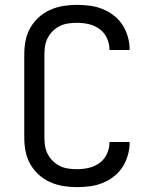

<svg xmlns="http://www.w3.org/2000/svg" viewBox="-20 -763 640 791"><path d="M297 8Q269 8 241 3.5Q213 -1 187 -12.5Q161 -24 140 -43Q119 -62 105 -86.5Q91 -111 85.5 -139Q80 -167 80 -195V-540Q80 -568 85.5 -596Q91 -624 105 -648.5Q119 -673 140 -692Q161 -711 187 -722.5Q213 -734 241 -738.5Q269 -743 297 -743Q324 -743 350.5 -739.5Q377 -736 402 -726Q427 -716 448.5 -699.5Q470 -683 484.5 -660.5Q499 -638 506.5 -612Q514 -586 514 -560Q514 -559 514 -558Q514 -557 514 -557H431Q431 -557 431 -557.5Q431 -558 431 -558Q431 -583 420.5 -606Q410 -629 390 -643.5Q370 -658 346 -663.5Q322 -669 297 -669Q280 -669 262 -666.5Q244 -664 228 -656.5Q212 -649 199 -636.5Q186 -624 177.5 -608.5Q169 -593 166 -575.5Q163 -558 163 -540V-195Q163 -177 166 -159.5Q169 -142 177.5 -126.5Q186 -111 199 -98.5Q212 -86 228 -78.5Q244 -71 262 -68.5Q280 -66 297 -66Q322 -66 346 -71.5Q370 -77 390 -91.5Q410 -106 420.5 -129Q431 -152 431 -177Q431 -177 431 -177.5Q431 -178 431 -178H514Q514 -178 514 -177Q514 -176 514 -175Q514 -149 506.5 -123Q499 -97 484.5 -74.5Q470 -52 448.5 -35.5Q427 -19 402 -9Q377 1 350.5 4.5Q324 8 297 8Z"/></svg>

Font: Bmono
Style: Regular
Weight: 400
Monospace: yes
Designer: Belleve Invis
Foundry: Belleve Invis
Version: Version 11.2.2; ttfautohint (v1.8.2)